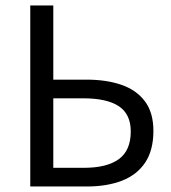

<svg xmlns="http://www.w3.org/2000/svg" viewBox="-20 -676 620 696"><path d="M89.7 0V-656.3H173.2V-387.3H293.8Q365.9 -387.3 420.5 -368.4Q475 -349.5 505.6 -308.4Q536.1 -267.4 536.1 -201.6Q536.1 -131.6 506.4 -86.9Q476.7 -42.3 422.4 -21.1Q368.1 0 294.8 0ZM173.2 -67.7H284.3Q367.7 -67.7 410.9 -99.2Q454 -130.7 454 -199.6Q454 -262.1 410.8 -290.9Q367.6 -319.6 281.8 -319.6H173.2Z"/></svg>

Font: Source Sans 3 VF
Style: Regular
Weight: 200
Designer: Paul D. Hunt
Foundry: Adobe
Version: Version 3.046;hotconv 1.0.118;makeotfexe 2.5.65603